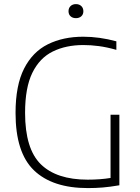

<svg xmlns="http://www.w3.org/2000/svg" viewBox="-20 -932 696 957"><path d="M418 5.5Q241.5 5.5 149.5 -82.8Q57.5 -171 57.5 -369Q57.5 -506.5 100 -590Q142.5 -673.5 218.5 -711.2Q294.5 -749 395 -749Q475.5 -749 560 -726V-683.5Q512.5 -697 472.8 -702.2Q433 -707.5 395.5 -707.5Q308.5 -707.5 243 -675.2Q177.5 -643 141.2 -569Q105 -495 105 -369.5Q105 -190 183.5 -113.2Q262 -36.5 417 -36.5Q480 -36.5 531 -45V-360H575V-8.5Q528.5 -0.5 492.5 2.5Q456.5 5.5 418 5.5ZM358.5 -841.5Q342 -841.5 331.8 -850.8Q321.5 -860 321.5 -876Q321.5 -892 331.8 -901.8Q342 -911.5 358.5 -911.5Q375 -911.5 385.2 -901.8Q395.5 -892 395.5 -876Q395.5 -860 385.2 -850.8Q375 -841.5 358.5 -841.5Z"/></svg>

Font: Encode Sans XLt
Style: Regular
Weight: 200
Designer: Multiple Designers
Foundry: Impallari Type
Version: Version 3.002; ttfautohint (v1.8.3) -l 8 -r 50 -G 200 -x 14 